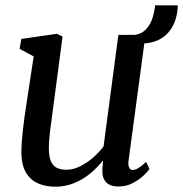

<svg xmlns="http://www.w3.org/2000/svg" viewBox="-20 -694 690 724"><path d="M187.6 10Q153.5 10 124.8 -1.9Q96.1 -13.8 78.5 -42.3Q61 -70.7 60.7 -120.5Q60.7 -138 62.1 -158.8Q63.5 -179.6 66.2 -202.7Q68.8 -225.8 72 -249.3Q75.1 -272.8 78.6 -294.7L107 -481.3L53.9 -509.7L60.5 -547.2L195 -566.6L215.9 -556L180.8 -290.7Q178.3 -269.2 175.4 -248.6Q172.5 -228 169.9 -208.6Q167.3 -189.2 165.8 -171.1Q164.2 -153.1 164.2 -136.6Q164.2 -103.7 172.1 -85.7Q180 -67.7 194.9 -60.8Q209.7 -53.9 230.3 -53.9Q256 -53.9 282.1 -66.9Q308.3 -79.9 331.3 -100Q354.4 -120.1 370.5 -141.9L426.4 -562.6H528.6L464.9 -89.5Q462.4 -70.6 467 -61.9Q471.5 -53.1 480.1 -53.1Q489.6 -53.1 501.2 -60Q512.8 -66.8 531 -83.4L543.6 -56.9Q539.3 -49.8 523.2 -33.8Q507 -17.8 482 -4.3Q457.1 9.3 426.1 9.3Q394.8 9.3 379.7 -7.4Q364.5 -24.2 366.2 -52.3Q366 -54.2 366.2 -58.1Q366.4 -61.9 366.9 -66.9Q367.4 -71.8 367.9 -77Q368.4 -82.2 368.9 -86.8L367.6 -87.8Q353 -69.8 334.7 -52.4Q316.4 -35 293.8 -21Q271.3 -6.9 244.9 1.6Q218.4 10 187.6 10ZM564.9 -674H650.4Q648.6 -622.7 627.1 -588.1Q605.6 -553.6 567.5 -539.2Q529.5 -524.8 477.5 -533.3L471.8 -561.5Q503.5 -561.1 522.8 -576.6Q542.2 -592 552.1 -618Q562 -643.9 564.9 -674Z"/></svg>

Font: Merriweather 7pt Light
Style: Italic
Weight: 300
Italic angle: -7.8°
Designer: Eben Sorkin
Foundry: Eben Sorkin
Version: Version 2.200;gftools[0.9.31]